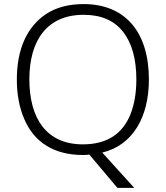

<svg xmlns="http://www.w3.org/2000/svg" viewBox="-20 -745 808 935"><path d="M705.1 -357.9C705.1 -585.4 592.8 -725.1 387.2 -725.1C315.4 -725.1 255.9 -709.5 207.5 -678.7C110.8 -616.2 62 -503.9 62 -358.9C62 -286.1 73.7 -222.2 97.7 -166.5C144.5 -55.2 239.7 9.8 383.8 9.8C393.6 9.8 404.8 9.3 415 7.8L551.8 169.9H633.8L478 -2C627.9 -38.1 705.1 -176.3 705.1 -357.9ZM123 -358.9C123 -546.9 208 -672.9 387.2 -672.9C472.7 -672.9 536.6 -645 579.6 -589.8C622.6 -534.7 644 -457 644 -357.9C644 -294.9 634.8 -239.3 616.7 -191.9C579.6 -96.2 504.4 -42 383.8 -42C205.6 -42 123 -168.9 123 -358.9Z"/></svg>

Font: Noto Reveo Sans
Style: Regular
Weight: 300
Designer: Monotype Design Team
Foundry: Monotype Imaging Inc.
Version: Version 2.007